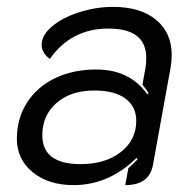

<svg xmlns="http://www.w3.org/2000/svg" viewBox="-20 -529 570 558"><path d="M29 -126Q29 -184 58 -230Q87 -276 139.5 -301.5Q192 -327 260 -327Q357 -327 408 -255L412 -258Q406 -268 394 -283L403 -333Q405 -343 405 -361Q405 -446 295 -446Q187 -446 125 -358Q114 -365 107.5 -376Q101 -387 101 -398Q101 -427 131.5 -452.5Q162 -478 210.5 -493.5Q259 -509 309 -509Q388 -509 433.5 -471.5Q479 -434 479 -369Q479 -352 476 -334L425 -52Q415 9 344 9L353 -40Q363 -49 380 -66L377 -70Q296 9 194 9Q121 9 75 -28.5Q29 -66 29 -126ZM376 -178Q376 -219 344.5 -242.5Q313 -266 254 -266Q186 -266 144.5 -230Q103 -194 103 -136Q103 -52 214 -52Q286 -52 331 -87Q376 -122 376 -178Z"/></svg>

Font: K2D Light
Style: Italic
Weight: 300
Italic angle: -10°
Designer: Katatrad Aksorn Co.,Ltd.
Foundry: Cadson Demak Co.,Ltd.
Version: Version 1.000; ttfautohint (v1.6)